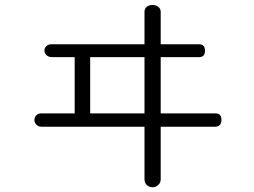

<svg xmlns="http://www.w3.org/2000/svg" viewBox="-20 -787 1040 787"><path d="M193.4 -605.5Q178.7 -606.4 169.9 -597.7Q162.1 -590.8 162.1 -580.1Q162.1 -569.3 169.9 -561.5Q178.7 -552.7 193.4 -552.7H286.1V-322.3H150.4Q136.7 -322.3 128.9 -314.5Q121.1 -306.6 121.1 -294.9Q121.1 -284.2 128.9 -276.4Q136.7 -267.6 150.4 -267.6H572.3V-52.7Q572.3 -37.1 582 -28.3Q591.8 -19.5 605.5 -19.5Q618.2 -19.5 627.9 -28.3Q638.7 -37.1 638.7 -52.7V-267.6H862.3Q887.7 -268.6 887.7 -295.9Q887.7 -322.3 862.3 -322.3H638.7V-552.7H795.9Q820.3 -552.7 820.3 -579.1Q820.3 -605.5 795.9 -605.5H638.7V-738.3Q638.7 -752 627.9 -759.8Q618.2 -766.6 605.5 -766.6Q591.8 -766.6 582 -759.8Q572.3 -752 572.3 -738.3V-605.5ZM572.3 -552.7V-322.3H349.6V-552.7Z"/></svg>

Font: GulimChe
Style: Regular
Weight: 400
Monospace: yes
Version: Version 2.21